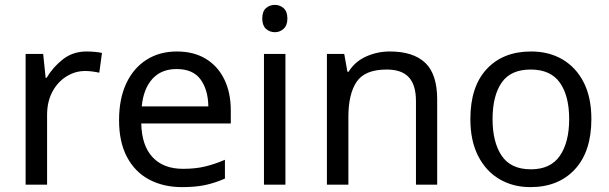

<svg xmlns="http://www.w3.org/2000/svg" viewBox="-20 -757 2498 787"><path d="M335 -546Q350 -546 367.5 -544.5Q385 -543 398 -540L387 -459Q374 -462 358.5 -464Q343 -466 329 -466Q288 -466 252 -443.5Q216 -421 194.5 -380.5Q173 -340 173 -286V0H85V-536H157L167 -438H171Q197 -482 238 -514Q279 -546 335 -546Z M705 -546Q774 -546 823.5 -516Q873 -486 899.5 -431.5Q926 -377 926 -304V-251H559Q561 -160 605.5 -112.5Q650 -65 730 -65Q781 -65 820.5 -74.5Q860 -84 902 -102V-25Q861 -7 821 1.5Q781 10 726 10Q650 10 591.5 -21Q533 -52 500.5 -113.5Q468 -175 468 -264Q468 -352 497.5 -415Q527 -478 580.5 -512Q634 -546 705 -546ZM704 -474Q641 -474 604.5 -433.5Q568 -393 561 -321H834Q833 -389 802 -431.5Q771 -474 704 -474Z M1150 -536V0H1062V-536ZM1107 -737Q1127 -737 1142.5 -723.5Q1158 -710 1158 -681Q1158 -653 1142.5 -639Q1127 -625 1107 -625Q1085 -625 1070 -639Q1055 -653 1055 -681Q1055 -710 1070 -723.5Q1085 -737 1107 -737Z M1578 -546Q1674 -546 1723 -499.5Q1772 -453 1772 -349V0H1685V-343Q1685 -408 1656 -440Q1627 -472 1565 -472Q1476 -472 1442 -422Q1408 -372 1408 -278V0H1320V-536H1391L1404 -463H1409Q1435 -505 1481 -525.5Q1527 -546 1578 -546Z M2404 -269Q2404 -136 2336.5 -63Q2269 10 2154 10Q2083 10 2027.5 -22.5Q1972 -55 1940 -117.5Q1908 -180 1908 -269Q1908 -402 1975 -474Q2042 -546 2157 -546Q2230 -546 2285.5 -513.5Q2341 -481 2372.5 -419.5Q2404 -358 2404 -269ZM1999 -269Q1999 -174 2036.5 -118.5Q2074 -63 2156 -63Q2237 -63 2275 -118.5Q2313 -174 2313 -269Q2313 -364 2275 -418Q2237 -472 2155 -472Q2073 -472 2036 -418Q1999 -364 1999 -269Z"/></svg>

Font: Noto Sans New Tai Lue
Style: Regular
Weight: 400
Designer: Monotype Design Team
Foundry: Monotype Imaging Inc.
Version: Version 2.003